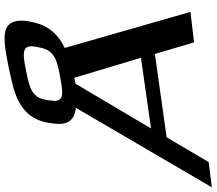

<svg xmlns="http://www.w3.org/2000/svg" viewBox="-178 -788 902 799"><g transform="rotate(-90 272.5 -388.0)"><path d="M623 -46 473 -569C528 -595 563 -635 577 -689L581 -706C592 -753 587 -788 566 -805C535 -831 465 -817 390 -802C361 -796 337 -790 320 -786C221 -761 171 -713 160 -627L158 -611C151 -556 174 -527 224 -523L-107 43L-2 30L101 -145L448 -194L496 -31ZM351 -588C282 -575 245 -571 254 -625L256 -642C265 -704 301 -715 378 -730C456 -746 491 -748 477 -684L473 -666C461 -611 419 -600 351 -588ZM432 -252 138 -210 324 -524 349 -529Z"/></g></svg>

Font: Gamestation Warped
Style: Italic
Weight: 400
Designer: Jonas Hecksher
Foundry: Jonas Hecksher, Playtypeª, e-types AS
Version: Version 1.003